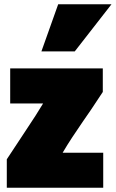

<svg xmlns="http://www.w3.org/2000/svg" viewBox="-20 -869 545 904"><path d="M466 15H12V-119Q29 -146 92.5 -241Q156 -336 183 -382H28V-547H464V-436L409 -353Q397 -336 369 -295Q341 -254 319.5 -221.5Q298 -189 275 -150H466ZM332 -627H175L254 -849H505Z"/></svg>

Font: Repo
Style: ExtraBlack
Weight: 1000
Designer: Stefan Peev
Foundry: Context Ltd
Version: Version 001.000